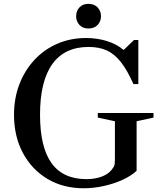

<svg xmlns="http://www.w3.org/2000/svg" viewBox="-20 -970 846 1000"><path d="M415.5 10.5Q309 10.5 227.2 -38.2Q145.5 -87 99.2 -173.5Q53 -260 53 -372Q53 -458.5 81 -531.2Q109 -604 159.5 -658.2Q210 -712.5 278.5 -742.2Q347 -772 428 -772Q486.5 -772 537.5 -756Q588.5 -740 622 -711H625.5L677.5 -761.5H700.5V-532H675Q643 -604 610 -646.2Q577 -688.5 536.8 -707Q496.5 -725.5 441.5 -725.5Q316.5 -725.5 252.5 -636.2Q188.5 -547 188.5 -372.5Q188.5 -203.5 248.5 -120.2Q308.5 -37 430.5 -37Q478 -37 515 -52.2Q552 -67.5 570 -97.5Q575.5 -104.5 577 -114.2Q578.5 -124 578.5 -149V-338.5L489.5 -357.5V-381.5H779.5V-357.5L691.5 -338.5V-80.5Q663.5 -54 618.5 -33.5Q573.5 -13 520.5 -1.2Q467.5 10.5 415.5 10.5ZM440.5 -821.5Q411 -821.5 393.8 -840.2Q376.5 -859 376.5 -885Q376.5 -913 393.8 -931.5Q411 -950 440.5 -950Q470.5 -950 488.2 -931.5Q506 -913 506 -885Q506 -859 488.5 -840.2Q471 -821.5 440.5 -821.5Z"/></svg>

Font: Libre Caslon Text
Style: Regular
Weight: 400
Designer: Pablo Impallari, Rodrigo Fuenzalida, Katja Schimmel
Foundry: Pablo Impallari, Rodrigo Fuenzalida
Version: Version 2.000